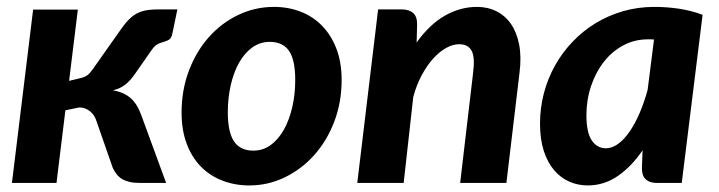

<svg xmlns="http://www.w3.org/2000/svg" viewBox="-20 -544 2138 571"><path d="M305.5 -408.5Q327 -438.5 341.2 -459Q355.5 -479.5 370 -492.2Q384.5 -505 402.8 -510.5Q421 -516 450 -516H507.5L493 -446Q490 -431 483.8 -426.8Q477.5 -422.5 469.2 -420.2Q461 -418 451.2 -414Q441.5 -410 431.5 -396L383 -326.5Q375.5 -315.5 368.2 -307.2Q361 -299 353 -292.8Q345 -286.5 336 -282.2Q327 -278 316 -275.5Q349 -269.5 368.5 -252.2Q388 -235 400 -202L474 0H395.5Q378 0 365.2 -3Q352.5 -6 343.2 -11.5Q334 -17 327.2 -25.5Q320.5 -34 315.5 -44.5L267 -183.5Q261.5 -202 247.5 -213.2Q233.5 -224.5 216 -224.5L174.5 -216L148 0H15.5L78.5 -515.5H211.5L185.5 -303.5L208.5 -309Q218 -311 224.5 -313Q231 -315 236.2 -318Q241.5 -321 245.8 -325.5Q250 -330 255.5 -337.5Z M733.5 -96Q762.5 -96 785.5 -113Q808.5 -130 824.5 -158.8Q840.5 -187.5 849.2 -225.5Q858 -263.5 858 -306Q858 -366 839.5 -392.8Q821 -419.5 782 -419.5Q753.5 -419.5 730.2 -402.8Q707 -386 691 -357.5Q675 -329 666.2 -290.8Q657.5 -252.5 657.5 -210Q657.5 -151 676 -123.5Q694.5 -96 733.5 -96ZM721.5 7.5Q678.5 7.5 641.5 -6.8Q604.5 -21 577.5 -48.5Q550.5 -76 535.2 -116.5Q520 -157 520 -209Q520 -276.5 542 -334.2Q564 -392 601.5 -434Q639 -476 689 -499.8Q739 -523.5 794.5 -523.5Q837.5 -523.5 874.2 -509.2Q911 -495 938 -467.2Q965 -439.5 980.5 -399Q996 -358.5 996 -306.5Q996 -239.5 974 -182Q952 -124.5 914.2 -82.5Q876.5 -40.5 826.8 -16.5Q777 7.5 721.5 7.5Z M1042.5 0 1104.5 -516H1175Q1196.5 -516 1208.5 -505.5Q1220.5 -495 1220.5 -472L1219 -417.5Q1257.5 -471.5 1303.2 -497.5Q1349 -523.5 1398.5 -523.5Q1430.5 -523.5 1456.5 -510.5Q1482.5 -497.5 1499.8 -472.5Q1517 -447.5 1524 -411Q1531 -374.5 1525 -327.5L1486 0H1348.5L1387 -327.5Q1393 -374 1382.5 -393.2Q1372 -412.5 1345.5 -412.5Q1326.5 -412.5 1306.5 -401.2Q1286.5 -390 1268 -369.5Q1249.5 -349 1234 -320Q1218.5 -291 1209 -255.5L1180.5 0Z M2007.5 0H1934Q1921 0 1912.2 -3.5Q1903.5 -7 1898.2 -13Q1893 -19 1891 -27Q1889 -35 1889 -44.5L1891 -97Q1858 -48.5 1817.2 -20.5Q1776.5 7.5 1727.5 7.5Q1699 7.5 1673.2 -3.8Q1647.5 -15 1628 -37.8Q1608.5 -60.5 1597.2 -95.2Q1586 -130 1586 -176.5Q1586 -223 1597.5 -266.8Q1609 -310.5 1630.5 -349Q1652 -387.5 1682.8 -419.8Q1713.5 -452 1751.2 -475Q1789 -498 1833.2 -510.8Q1877.5 -523.5 1926.5 -523.5Q1962.5 -523.5 1998.5 -518.2Q2034.5 -513 2069.5 -500ZM1782 -103Q1800.5 -103 1818.8 -116.5Q1837 -130 1853 -153.5Q1869 -177 1882.5 -208.5Q1896 -240 1906 -276.5L1925 -426.5Q1920 -427 1915.5 -427Q1911 -427 1907 -427Q1867 -427 1833.5 -409Q1800 -391 1775.8 -360Q1751.5 -329 1737.8 -288Q1724 -247 1724 -201.5Q1724 -149.5 1740 -126.2Q1756 -103 1782 -103Z"/></svg>

Font: Lato Heavy
Style: Italic
Weight: 800
Italic angle: -7°
Designer: Lukasz Dziedzic
Foundry: tyPoland Lukasz Dziedzic
Version: Version 2.007; 2014-02-27